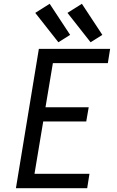

<svg xmlns="http://www.w3.org/2000/svg" viewBox="-20 -993 616 1013"><path d="M64 0H440L452 -76H162L208 -352H435L448 -427H220L259 -660H549L561 -735H185ZM458 -770 520 -809 412 -973 336 -925ZM288 -770 350 -809 242 -973 166 -925Z"/></svg>

Font: Iosevka Sparkle Oblique
Style: Regular
Weight: 400
Italic angle: -9°
Designer: Belleve Invis
Foundry: Belleve Invis
Version: Version 4.5.0; ttfautohint (v1.8.3)